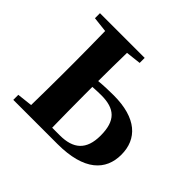

<svg xmlns="http://www.w3.org/2000/svg" viewBox="-134 -686 838 838"><g transform="rotate(45 285.0 -267.5)"><path d="M248 -34C247 -91 246 -177 246 -235V-284C264 -285 281 -286 299 -286C382 -286 422 -252 422 -159C422 -71 378 -34 295 -34ZM318 -504V-535H42V-504L113 -496C114 -439 115 -356 115 -300V-235C115 -179 114 -96 113 -39L42 -31V0H314C480 0 545 -69 545 -164C545 -261 479 -324 338 -324C310 -324 278 -323 246 -320C246 -374 247 -445 248 -496Z"/></g></svg>

Font: Source Han Serif
Style: Bold
Weight: 700
Designer: Ryoko NISHIZUKA 西塚涼子 (kana & ideographs); Frank Grießhammer (Latin, Greek & Cyrillic); Wenlong ZHANG 张文龙 (bopomofo); San
Foundry: Adobe Systems Incorporated
Version: Version 1.001;PS 1.001;hotconv 16.6.54;makeotf.lib2.5.65590